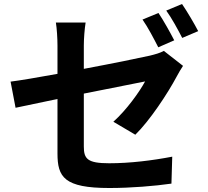

<svg xmlns="http://www.w3.org/2000/svg" viewBox="-20 -883 1040 962"><path d="M774 -818 694 -785C721 -747 752 -687 773 -646L853 -681C834 -718 799 -781 774 -818ZM892 -863 813 -830C840 -793 872 -734 893 -693L973 -727C955 -762 918 -825 892 -863ZM897 -553 801 -628C783 -618 759 -611 730 -604C685 -594 545 -565 400 -538V-655C400 -690 404 -740 409 -770H260C265 -740 268 -689 268 -655V-513C169 -495 81 -480 33 -474L58 -343L268 -387V-114C268 4 301 59 528 59C636 59 756 49 839 37L843 -98C744 -79 632 -65 527 -65C418 -65 400 -87 400 -149V-414L707 -475C679 -423 614 -332 548 -273L658 -208C730 -278 821 -416 865 -499C874 -517 888 -539 897 -553Z"/></svg>

Font: Noto Sans Mono CJK TC
Style: Bold
Weight: 700
Designer: Ryoko NISHIZUKA 西塚涼子 (kana, bopomofo & ideographs); Paul D. Hunt (Latin, Greek & Cyrillic); Sandoll Communications 산돌커뮤니
Foundry: Adobe
Version: Version 2.004;hotconv 1.0.118;makeotfexe 2.5.65603